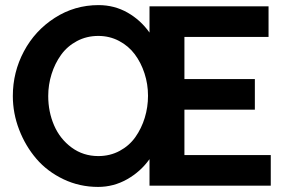

<svg xmlns="http://www.w3.org/2000/svg" viewBox="-20 -735 1125 760"><path d="M1051.8 -121.1V0H571.8V-105Q536.6 -55.7 483.2 -25.4Q429.7 4.9 368.2 4.9Q294.9 4.9 231 -25.6Q167 -56.2 123.8 -106.7Q80.6 -157.2 55.7 -221.9Q30.8 -286.6 30.8 -355Q30.8 -449.2 74.5 -531.5Q118.2 -613.8 196.8 -664.3Q275.4 -714.8 370.1 -714.8Q432.6 -714.8 484.9 -685.1Q537.1 -655.3 571.8 -606V-710H1043V-588.9H710V-421.9H988.8V-300.8H710V-121.1ZM565.9 -356Q565.9 -401.9 552 -444.6Q538.1 -487.3 513.4 -520.3Q488.8 -553.2 451.2 -573Q413.6 -592.8 369.1 -592.8Q322.8 -592.8 284.4 -572.3Q246.1 -551.8 221.7 -517.8Q197.3 -483.9 184.1 -441.7Q170.9 -399.4 170.9 -355Q170.9 -292.5 194.1 -238.8Q217.3 -185.1 263.4 -151.1Q309.6 -117.2 369.1 -117.2Q415.5 -117.2 453.6 -137.7Q491.7 -158.2 515.9 -192.4Q540 -226.6 553 -268.8Q565.9 -311 565.9 -356Z"/></svg>

Font: Rawline
Style: Bold
Weight: 700
Designer: Matt McInerney, Pablo Impallari, Rodrigo Fuenzalida
Foundry: Matt McInerney, Pablo Impallari, Rodrigo Fuenzalida
Version: Version 4.020;PS 004.020;hotconv 1.0.88;makeotf.lib2.5.64775